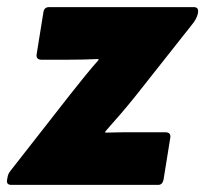

<svg xmlns="http://www.w3.org/2000/svg" viewBox="-40 -520 578 540"><path d="M-8 0Q-23 0 -20 -15L-19 -20Q-18 -30 -11 -39L158 -255Q177 -279 198 -305Q219 -331 237 -351V-354Q214 -353 192.5 -352.5Q171 -352 147 -352H77Q61 -352 63 -367L82 -485Q84 -500 98 -500H505Q519 -500 517 -485L516 -480Q515 -475 511 -467Q507 -459 497 -447L342 -251Q322 -226 301 -201.5Q280 -177 256 -150V-147Q288 -148 308 -148Q328 -148 356 -148H425Q441 -148 439 -133L420 -15Q417 0 405 0Z"/></svg>

Font: Sofia Sans ExtraBlack
Style: Italic
Weight: 1000
Italic angle: -9°
Designer: Botio Nikoltchev, Ani Petrova
Foundry: lettersoup
Version: Version 4.100; ttfautohint (v1.8.4.7-5d5b)